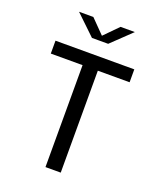

<svg xmlns="http://www.w3.org/2000/svg" viewBox="-168 -1043 955 1147"><g transform="rotate(20 310.0 -470.0)"><path d="M358.5 0V-648H560.5V-730H59.5V-648H261.5V0ZM132.5 -940.5H223.5L310 -852.5L396.5 -940.5H487.5L361.5 -820H258.5Z"/></g></svg>

Font: Monaspace Neon
Style: Regular
Weight: 400
Designer: Riley Cran & the Lettermatic Team
Foundry: Lettermatic
Version: Version 1.200 (Monaspace Neon)